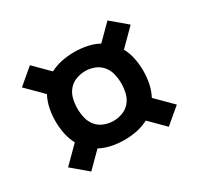

<svg xmlns="http://www.w3.org/2000/svg" viewBox="-103 -681 706 682"><g transform="rotate(-30 250.0 -340.0)"><path d="M409 -122 349 -182Q326 -170 301 -165Q276 -160 250 -160Q224 -160 199 -165Q174 -170 151 -182L91 -122L27 -176L92 -241Q80 -264 75 -289Q70 -314 70 -340Q70 -366 75 -391Q80 -416 92 -439L27 -504L91 -558L151 -498Q174 -510 199 -515Q224 -520 250 -520Q276 -520 301 -515Q326 -510 349 -498L409 -558L473 -504L408 -439Q420 -416 425 -391Q430 -366 430 -340Q430 -314 425 -289Q420 -264 408 -241L473 -176ZM250 -238Q269 -238 287.5 -245Q306 -252 318.5 -267Q331 -282 335.5 -301.5Q340 -321 340 -340Q340 -359 335.5 -378.5Q331 -398 318.5 -413Q306 -428 287.5 -435Q269 -442 250 -442Q231 -442 212.5 -435Q194 -428 181.5 -413Q169 -398 164.5 -378.5Q160 -359 160 -340Q160 -321 164.5 -301.5Q169 -282 181.5 -267Q194 -252 212.5 -245Q231 -238 250 -238Z"/></g></svg>

Font: Iosevka
Style: Bold
Weight: 700
Monospace: yes
Designer: Belleve Invis
Foundry: Belleve Invis
Version: Version 32.5.0; ttfautohint (v1.8.4)